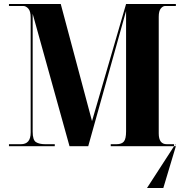

<svg xmlns="http://www.w3.org/2000/svg" viewBox="-20 -734 943 964"><path d="M718 210 854 0V-10H861L863 0L800 210ZM25 0H255V-10H207Q177 -10 160.5 -20.5Q144 -31 144 -73V-665L329 0H423L613 -679V-74Q613 -37 602 -23.5Q591 -10 565 -10H536V0H863V-10H817Q777 -10 777 -64V-650Q777 -679 787.5 -691.5Q798 -704 809 -704H863V-714H613L442 -126L285 -714H25V-704H97Q110 -704 122 -691Q134 -678 134 -646V-68Q134 -10 85 -10H25Z"/></svg>

Font: Noto Serif Display SemiCondensed Extra
Style: Regular
Weight: 800
Width: 4
Designer: Monotype Design Team
Foundry: Monotype Imaging Inc.
Version: Version 1.900